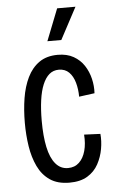

<svg xmlns="http://www.w3.org/2000/svg" viewBox="-54 -776 493 824"><g transform="rotate(-5 193.0 -364.0)"><path d="M212 11Q161 11 128 -11.5Q95 -34 76.5 -73Q58 -112 50.5 -160.5Q43 -209 43 -261Q43 -317 51 -367Q59 -417 78 -456Q97 -495 129 -517.5Q161 -540 209 -540Q249 -540 277 -524Q305 -508 322 -482Q339 -456 346.5 -424.5Q354 -393 352 -362L285 -353Q285 -385 277 -413.5Q269 -442 252 -459Q235 -476 208 -476Q184 -476 167 -461.5Q150 -447 138.5 -419.5Q127 -392 121.5 -352.5Q116 -313 116 -264Q116 -198 126 -150.5Q136 -103 157.5 -77.5Q179 -52 211 -52Q240 -52 259 -70Q278 -88 286.5 -119Q295 -150 292 -189L362 -186Q365 -155 359 -121Q353 -87 336.5 -56.5Q320 -26 289.5 -7.5Q259 11 212 11ZM230 -602H170L224 -739H303Z"/></g></svg>

Font: Bricolage Grotesque Condensed Light
Style: Regular
Weight: 300
Width: 3
Designer: Mathieu Triay
Foundry: Atelier Triay
Version: Version 1.000;gftools[0.9.30]